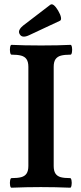

<svg xmlns="http://www.w3.org/2000/svg" viewBox="-20 -876 379 899"><path d="M33.7 -42Q62.1 -42 79 -46.4Q95.9 -50.8 104.3 -63.2Q112.8 -75.7 112.8 -99.1V-563Q112.8 -586.3 104.2 -598.8Q95.6 -611.2 78.9 -615.6Q62.2 -620.1 33.7 -620.1Q29.3 -620.1 27.3 -631.6Q25.4 -643.1 27.3 -654.5Q29.3 -666 33.7 -666Q89.4 -663.1 172.4 -663.1Q255.4 -663.1 310.4 -666Q314.9 -666 316.9 -654.5Q318.8 -643.1 316.9 -631.6Q314.9 -620.1 310.5 -620.1Q282.4 -620.1 265.5 -615.6Q248.6 -611.2 240 -598.8Q231.4 -586.3 231.4 -563V-99.1Q231.4 -75.7 239.8 -63.2Q248.2 -50.8 264.4 -46.4Q280.7 -42 308.6 -42Q313 -42 314.9 -30.8Q316.9 -19.5 314.9 -8.3Q313 2.9 308.6 2.9Q239.7 0 171.1 0Q102.5 0 33.7 2.9Q29 2.9 27.2 -8.3Q25.4 -19.5 27.3 -30.8Q29.3 -42 33.7 -42ZM72.3 -715.8Q65.9 -726.1 71.5 -736.8Q77.1 -747.6 88.4 -756.3L215.3 -853.5Q222.7 -858.9 231.9 -851.8Q241.2 -844.7 252 -826.7Q263.2 -807.6 265.4 -794.7Q267.6 -781.7 260.7 -778.8L115.7 -710.9Q100.1 -703.6 89.1 -704.6Q78.1 -705.6 72.3 -715.8Z"/></svg>

Font: Junicode Two Beta VF
Style: Regular
Weight: 400
Designer: Peter S. Baker
Foundry: Briery Creek Software
Version: Version 1.031 beta; ttfautohint (v1.8.1.43-b0c9)